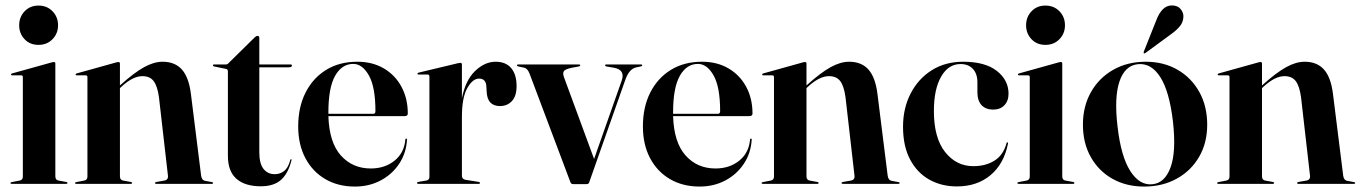

<svg xmlns="http://www.w3.org/2000/svg" viewBox="-20 -676 5003 706"><path d="M121.5 -511Q90 -511 70.2 -532Q50.5 -553 50.5 -583Q50.5 -613.5 70.5 -634.5Q90.5 -655.5 121.5 -655.5Q153 -655.5 173.2 -634.5Q193.5 -613.5 193.5 -583Q193.5 -553 173.2 -532Q153 -511 121.5 -511ZM183.5 -442V-27.5Q183.5 -14 195.5 -12L223 -7Q228 -6.5 228 -3Q228 0 224 0H22.5Q18.5 0 18.5 -3Q18.5 -5.5 23.5 -6.5L52 -12Q64 -14 64 -27V-392.5Q64 -399 57.5 -399H25Q20.5 -399 20.5 -402.5Q20.5 -404.5 24.5 -406L168 -446Q175 -448 178 -448Q183.5 -448 183.5 -442Z M421 -442V-362L424 -364.5Q473.5 -409 509.8 -429Q546 -449 577.5 -449Q623.5 -449 649 -420.2Q674.5 -391.5 682 -330.5L719.5 -30.5Q721.5 -13.5 734.5 -11L759 -6.5Q763.5 -6 763.5 -3Q763.5 0 759.5 0H554.5Q550 0 550 -3Q550 -6 555.5 -7L584 -12Q599.5 -14.5 597.5 -30.5L564.5 -318.5Q559 -359 545.2 -377.5Q531.5 -396 503.5 -396Q469.5 -396 428.5 -359L421 -352V-27.5Q421 -14 433 -12L460.5 -7Q465.5 -6.5 465.5 -3Q465.5 0 461.5 0H260Q256 0 256 -3Q256 -5.5 261 -6.5L289.5 -12Q301.5 -14 301.5 -27V-392.5Q301.5 -399 295 -399H262.5Q258 -399 258 -402.5Q258 -404.5 262 -406L405.5 -446Q412.5 -448 415.5 -448Q421 -448 421 -442Z M811.5 -422.5 768 -431.5Q763 -432.5 763 -435.5Q763 -439 766.5 -439H810.5Q816.5 -439 820 -443.5L916.5 -538.5Q922 -544 927 -544Q933.5 -544 933.5 -536.5V-439H1048.5Q1053.5 -439 1053.5 -435Q1053.5 -428.5 1041 -428.5H933.5V-115.5Q933.5 -75 948.8 -55.2Q964 -35.5 990.5 -35.5Q1009.5 -35.5 1024.8 -47.2Q1040 -59 1047.5 -88Q1048.5 -91 1050.5 -90.8Q1052.5 -90.5 1052 -87.5Q1040 -38.5 1013.5 -14.8Q987 9 939 9Q881 9 849.5 -18.5Q818 -46 818 -103V-413Q818 -421.5 811.5 -422.5Z M1479.5 -258.5Q1479.5 -249 1468 -249H1187.5Q1190.5 -152.5 1233.2 -104.5Q1276 -56.5 1343.5 -56.5Q1395 -56.5 1430.8 -85.2Q1466.5 -114 1470.5 -163Q1471 -166.5 1473.5 -166.5Q1477 -166.5 1476.5 -162Q1473.5 -112.5 1447.8 -73.8Q1422 -35 1379.8 -12.5Q1337.5 10 1285 10Q1223 10 1176 -17.5Q1129 -45 1102.8 -94.8Q1076.5 -144.5 1076.5 -211Q1076.5 -282 1103.5 -335.5Q1130.5 -389 1179.2 -419Q1228 -449 1293.5 -449Q1350 -449 1391.8 -424.2Q1433.5 -399.5 1456.5 -356.5Q1479.5 -313.5 1479.5 -258.5ZM1187.5 -262.5Q1187.5 -260 1187.5 -257.5H1352Q1360.5 -257.5 1360.5 -267Q1360.5 -356 1336.5 -398.5Q1312.5 -441 1279 -441Q1237 -441 1212.2 -397.2Q1187.5 -353.5 1187.5 -262.5Z M1678.5 -438.5V-314.5Q1691.5 -381 1727 -415Q1762.5 -449 1802.5 -449Q1839.5 -449 1859.5 -425.8Q1879.5 -402.5 1879.5 -359.5Q1879.5 -322.5 1862.2 -304.2Q1845 -286 1818.5 -286Q1771.5 -286 1769.5 -339.5L1768.5 -355.5Q1768 -387 1741.5 -387Q1718 -387 1698.2 -352Q1678.5 -317 1678.5 -246.5V-30.5Q1678.5 -17.5 1691 -15L1740.5 -7Q1745 -6 1745 -3Q1745 0 1740.5 0H1518.5Q1513.5 0 1513.5 -3.5Q1513.5 -6.5 1520 -7.5L1547 -12Q1559 -14 1559 -25.5V-394Q1559 -402 1552.5 -402H1518.5Q1515 -402 1515 -405Q1515 -407.5 1519.5 -409L1663.5 -443.5Q1671 -445 1673 -445Q1678.5 -445 1678.5 -438.5Z M2137 1H2088Q2080 1 2077.5 -6L1927.5 -404.5Q1920 -424.5 1907.5 -427L1887 -431.5Q1881 -432.5 1881 -435.5Q1881 -439 1884.5 -439H2109Q2113.5 -439 2113.5 -435.5Q2113.5 -433 2108 -431.5L2083.5 -427Q2058.5 -422 2053.5 -414.5Q2048.5 -407 2053.5 -393L2164.5 -91.5L2266 -379.5Q2280 -419.5 2237 -427L2210.5 -431.5Q2205 -433 2205 -435.5Q2205 -439 2209.5 -439H2337.5Q2341.5 -439 2341.5 -435.5Q2341.5 -432.5 2335 -431.5L2318.5 -428Q2293 -422 2279 -381.5L2146.5 -5.5Q2144.5 1 2137 1Z M2747 -258.5Q2747 -249 2735.5 -249H2455Q2458 -152.5 2500.8 -104.5Q2543.5 -56.5 2611 -56.5Q2662.5 -56.5 2698.2 -85.2Q2734 -114 2738 -163Q2738.5 -166.5 2741 -166.5Q2744.5 -166.5 2744 -162Q2741 -112.5 2715.2 -73.8Q2689.5 -35 2647.2 -12.5Q2605 10 2552.5 10Q2490.5 10 2443.5 -17.5Q2396.5 -45 2370.2 -94.8Q2344 -144.5 2344 -211Q2344 -282 2371 -335.5Q2398 -389 2446.8 -419Q2495.5 -449 2561 -449Q2617.5 -449 2659.2 -424.2Q2701 -399.5 2724 -356.5Q2747 -313.5 2747 -258.5ZM2455 -262.5Q2455 -260 2455 -257.5H2619.5Q2628 -257.5 2628 -267Q2628 -356 2604 -398.5Q2580 -441 2546.5 -441Q2504.5 -441 2479.8 -397.2Q2455 -353.5 2455 -262.5Z M2945.5 -442V-362L2948.5 -364.5Q2998 -409 3034.2 -429Q3070.5 -449 3102 -449Q3148 -449 3173.5 -420.2Q3199 -391.5 3206.5 -330.5L3244 -30.5Q3246 -13.5 3259 -11L3283.5 -6.5Q3288 -6 3288 -3Q3288 0 3284 0H3079Q3074.5 0 3074.5 -3Q3074.5 -6 3080 -7L3108.5 -12Q3124 -14.5 3122 -30.5L3089 -318.5Q3083.5 -359 3069.8 -377.5Q3056 -396 3028 -396Q2994 -396 2953 -359L2945.5 -352V-27.5Q2945.5 -14 2957.5 -12L2985 -7Q2990 -6.5 2990 -3Q2990 0 2986 0H2784.5Q2780.5 0 2780.5 -3Q2780.5 -5.5 2785.5 -6.5L2814 -12Q2826 -14 2826 -27V-392.5Q2826 -399 2819.5 -399H2787Q2782.5 -399 2782.5 -402.5Q2782.5 -404.5 2786.5 -406L2930 -446Q2937 -448 2940 -448Q2945.5 -448 2945.5 -442Z M3688.5 -331.5Q3688.5 -305 3673.2 -289Q3658 -273 3632 -273Q3605 -273 3589.5 -289.2Q3574 -305.5 3574 -337V-373.5Q3574 -405 3557.2 -422.8Q3540.5 -440.5 3512 -440.5Q3467 -440.5 3440.5 -394Q3414 -347.5 3414 -268Q3414 -169 3455.2 -117Q3496.5 -65 3559 -65Q3604.5 -65 3637 -85.5Q3669.5 -106 3681 -149.5Q3682 -153 3684.5 -152.5Q3687.5 -152 3686.5 -148Q3671.5 -73 3622 -31.8Q3572.5 9.5 3498.5 9.5Q3442 9.5 3397.2 -15.5Q3352.5 -40.5 3326.5 -89.5Q3300.5 -138.5 3300.5 -210Q3300.5 -278 3328.5 -332.2Q3356.5 -386.5 3406.2 -417.8Q3456 -449 3521.5 -449Q3602.5 -449 3645.5 -415.2Q3688.5 -381.5 3688.5 -331.5Z M3824 -511Q3792.5 -511 3772.8 -532Q3753 -553 3753 -583Q3753 -613.5 3773 -634.5Q3793 -655.5 3824 -655.5Q3855.5 -655.5 3875.8 -634.5Q3896 -613.5 3896 -583Q3896 -553 3875.8 -532Q3855.5 -511 3824 -511ZM3886 -442V-27.5Q3886 -14 3898 -12L3925.5 -7Q3930.5 -6.5 3930.5 -3Q3930.5 0 3926.5 0H3725Q3721 0 3721 -3Q3721 -5.5 3726 -6.5L3754.5 -12Q3766.5 -14 3766.5 -27V-392.5Q3766.5 -399 3760 -399H3727.5Q3723 -399 3723 -402.5Q3723 -404.5 3727 -406L3870.5 -446Q3877.5 -448 3880.5 -448Q3886 -448 3886 -442Z M4193 -449Q4259 -449 4310 -419.5Q4361 -390 4390 -337.8Q4419 -285.5 4419 -217.5Q4419 -150.5 4389.2 -99.2Q4359.5 -48 4307 -19Q4254.5 10 4187 10Q4121 10 4070.2 -18.8Q4019.5 -47.5 3990.8 -98.8Q3962 -150 3962 -217.5Q3962 -285 3991.5 -337.2Q4021 -389.5 4073.2 -419.2Q4125.5 -449 4193 -449ZM4217.5 1.5Q4263.5 -3 4284.5 -61.2Q4305.5 -119.5 4293 -229.5Q4280 -340 4246.5 -392.5Q4213 -445 4164 -440Q4116 -435 4096.2 -376Q4076.5 -317 4089.5 -209Q4102 -100.5 4136.2 -47Q4170.5 6.5 4217.5 1.5ZM4231 -599.5Q4252 -656 4288.5 -656Q4310.5 -656 4321 -643Q4331.5 -630 4331.5 -616.5Q4331.5 -595.5 4318.8 -580Q4306 -564.5 4288.5 -552L4191.5 -481Q4188 -478.5 4186 -480.5Q4184.5 -482 4186 -486.5Z M4620.5 -442V-362L4623.5 -364.5Q4673 -409 4709.2 -429Q4745.5 -449 4777 -449Q4823 -449 4848.5 -420.2Q4874 -391.5 4881.5 -330.5L4919 -30.5Q4921 -13.5 4934 -11L4958.5 -6.5Q4963 -6 4963 -3Q4963 0 4959 0H4754Q4749.5 0 4749.5 -3Q4749.5 -6 4755 -7L4783.5 -12Q4799 -14.5 4797 -30.5L4764 -318.5Q4758.5 -359 4744.8 -377.5Q4731 -396 4703 -396Q4669 -396 4628 -359L4620.5 -352V-27.5Q4620.5 -14 4632.5 -12L4660 -7Q4665 -6.5 4665 -3Q4665 0 4661 0H4459.5Q4455.5 0 4455.5 -3Q4455.5 -5.5 4460.5 -6.5L4489 -12Q4501 -14 4501 -27V-392.5Q4501 -399 4494.5 -399H4462Q4457.5 -399 4457.5 -402.5Q4457.5 -404.5 4461.5 -406L4605 -446Q4612 -448 4615 -448Q4620.5 -448 4620.5 -442Z"/></svg>

Font: Fraunces 144pt SemiBold
Style: Regular
Weight: 600
Version: Version 1.000;[0bf87f6ff]